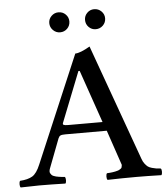

<svg xmlns="http://www.w3.org/2000/svg" viewBox="-57 -890 824 943"><g transform="rotate(-5 355.0 -418.5)"><path d="M266.1 -283.2H435.1L345.2 -543H338.9L241.2 -295.9Q238.3 -288.6 243.9 -285.9Q249.5 -283.2 266.1 -283.2ZM212.9 -222.2 158.2 -79.1Q155.3 -71.8 154.8 -65.4Q154.3 -59.1 157 -54.7Q159.7 -50.3 162.8 -46.6Q166 -43 172.4 -40.5Q178.7 -38.1 184.1 -36.6Q189.5 -35.2 198 -33.9Q206.5 -32.7 212.2 -32Q217.8 -31.2 227.1 -30.8Q231.4 -26.4 231.4 -14.4Q231.4 -2.4 227.1 2Q152.8 0 98.1 0Q66.4 0 6.8 2Q2.4 -2.4 2.4 -14.4Q2.4 -26.4 6.8 -30.8Q45.4 -33.2 67.4 -46.4Q89.4 -59.6 106.9 -102.1L331.1 -629.9Q355 -629.9 403.8 -658.2L609.9 -85.9Q614.7 -71.8 622.6 -61.8Q630.4 -51.8 637.2 -46.6Q644 -41.5 657 -37.8Q669.9 -34.2 677 -33.2Q684.1 -32.2 700.2 -30.8Q704.6 -26.4 704.6 -14.4Q704.6 -2.4 700.2 2Q627.9 0 579.1 0Q509.3 0 435.1 2Q430.7 -2.4 430.7 -14.4Q430.7 -26.4 435.1 -30.8Q443.4 -31.2 449.2 -31.7Q455.1 -32.2 462.6 -33.2Q470.2 -34.2 475.3 -35.4Q480.5 -36.6 486.8 -38.3Q493.2 -40 496.3 -42Q499.5 -43.9 503.9 -46.9Q508.3 -49.8 508.8 -53.5Q509.3 -57.1 510.5 -61.8Q511.7 -66.4 508.8 -71.8L452.1 -238.8H248Q230.5 -238.8 223.6 -235.4Q216.8 -231.9 212.9 -222.2ZM216.8 -790Q216.8 -810.1 231.4 -824.5Q246.1 -838.9 266.1 -838.9Q287.1 -838.9 301.5 -824.5Q315.9 -810.1 315.9 -790Q315.9 -769 301.5 -754.6Q287.1 -740.2 266.1 -740.2Q246.1 -740.2 231.4 -754.9Q216.8 -769.5 216.8 -790ZM393.1 -790Q393.1 -810.1 407.5 -824.5Q421.9 -838.9 441.9 -838.9Q462.9 -838.9 477.5 -824.5Q492.2 -810.1 492.2 -790Q492.2 -769 477.5 -754.6Q462.9 -740.2 441.9 -740.2Q421.9 -740.2 407.5 -754.6Q393.1 -769 393.1 -790Z"/></g></svg>

Font: Common Serif Medium
Style: Regular
Weight: 500
Designer: Philipp H. Poll, Khaled Hosny
Foundry: Stefan Peev, Context Ltd.
Version: Version 1.026